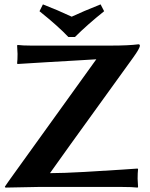

<svg xmlns="http://www.w3.org/2000/svg" viewBox="-20 -853 685 876"><path d="M160.2 -801.8 175.8 -833Q242.7 -807.1 307.1 -776.9Q357.9 -800.8 439 -833L455.1 -801.8Q379.9 -741.7 321.8 -684.1H292Q246.1 -732.9 160.2 -801.8ZM208 -63Q266.1 -63 366 -68.6Q465.8 -74.2 537.1 -79.1L607.9 -84L609.9 -81.1Q607.9 -64.9 607.9 -38.1Q607.9 -28.3 609.9 0L607.9 2.9Q584 0 537.1 0H153.8L4.9 2.9L2 -1Q7.8 -8.8 16.8 -22.5Q25.9 -36.1 27.8 -38.1L419.4 -582.5Q419.4 -582.5 329.6 -577.1Q239.7 -571.8 194.8 -569.3L60.1 -561L58.1 -564Q60.1 -580.1 60.1 -606.9Q60.1 -616.7 58.1 -645L60.1 -647.9Q84 -645 121.1 -645H485.8Q566.9 -645 611.8 -650.9Q617.7 -650.9 618.2 -645Q618.2 -632.8 587.9 -590.8Q208 -64.9 208 -63Z"/></svg>

Font: Linux Biolinum O
Style: Bold
Weight: 700
Designer: Philipp H. Poll
Foundry: Philipp H. Poll
Version: Version 1.3.2